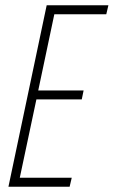

<svg xmlns="http://www.w3.org/2000/svg" viewBox="-20 -708 431 728"><path d="M12 0 157 -688H391L383 -654H186L125 -365H297L290 -331H118L55 -34H252L244 0Z"/></svg>

Font: Saira ExtraCondensed Thin
Style: Italic
Weight: 250
Width: 2
Italic angle: -12°
Designer: Hector Gatti with collaboration of the Omnibus-Type team
Foundry: Omnibus-Type
Version: Version 1.101